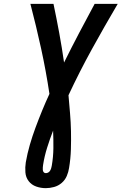

<svg xmlns="http://www.w3.org/2000/svg" viewBox="-20 -755 640 998"><path d="M218 223Q192 223 168 214.5Q144 206 129 186.5Q114 167 112 141Q110 115 114 89Q122 43 135 -2Q148 -47 164.5 -91.5Q181 -136 199 -180Q217 -224 237 -267Q219 -387 193.5 -503.5Q168 -620 138 -735H258Q274 -659 288 -583Q302 -507 313 -430Q351 -507 391 -583Q431 -659 472 -735H592Q523 -618 458 -500Q393 -382 336 -260Q340 -214 344 -167Q348 -120 349 -73Q350 -26 348.5 22Q347 70 339 118Q336 139 327 160Q318 181 300.5 196Q283 211 261 217Q239 223 218 223ZM218 145Q225 145 231 141.5Q237 138 240.5 132Q244 126 246 119.5Q248 113 249 107Q257 61 257.5 15Q258 -31 256 -76Q239 -32 225 12.5Q211 57 204 102Q203 109 202.5 115.5Q202 122 202.5 128.5Q203 135 207 140Q211 145 218 145Z"/></svg>

Font: Iosevka Extended
Style: Bold Italic
Weight: 700
Width: 7
Italic angle: -9°
Monospace: yes
Designer: Belleve Invis
Foundry: Belleve Invis
Version: Version 32.5.0; ttfautohint (v1.8.4)